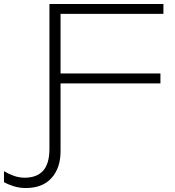

<svg xmlns="http://www.w3.org/2000/svg" viewBox="-152 -770 880 967"><path d="M153 -8Q153 75 108 126Q63 177 -23 177Q-54 177 -83 168Q-112 159 -132 147V92Q-113 104 -85 114.5Q-57 125 -28 125Q34 125 65.5 89.5Q97 54 97 -21V-750H671V-700H153V-400H656V-350H153Z"/></svg>

Font: Bounded
Style: Regular
Weight: 200
Designer: Vlad Churkin
Version: Version 1.0